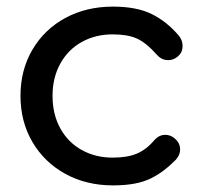

<svg xmlns="http://www.w3.org/2000/svg" viewBox="-20 -555 611 581"><path d="M322 6Q241 6 177.5 -29Q114 -64 78 -125.5Q42 -187 42 -265Q42 -343 78 -404.5Q114 -466 177.5 -500.5Q241 -535 322 -535Q394 -535 440 -512Q486 -489 522 -446Q533 -432 532.5 -414Q532 -396 518 -384Q505 -373 489 -373Q469 -373 455 -389Q422 -426 394 -438.5Q366 -451 321 -451Q269 -451 227.5 -428Q186 -405 162.5 -362.5Q139 -320 139 -265Q139 -209 162.5 -166.5Q186 -124 227.5 -101Q269 -78 321 -78Q366 -78 395 -90.5Q424 -103 448 -132Q462 -147 480 -147Q497 -147 510 -135Q524 -123 525 -105.5Q526 -88 514 -74Q512 -72 511.5 -71Q511 -70 509 -69Q475 -34 436 -15Q394 6 322 6Z"/></svg>

Font: Sepalumica Med
Style: Regular
Weight: 500
Designer: Julieta Ulanovsky
Foundry: Julieta Ulanovsky
Version: Version 7.200